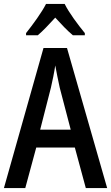

<svg xmlns="http://www.w3.org/2000/svg" viewBox="-20 -960 567 980"><path d="M310 -940H215C194 -898 148 -835 113 -791V-780H173C199 -802 230 -835 262 -870C294 -835 323 -804 352 -780H413V-791C378 -834 332 -895 310 -940ZM418 0H527L322 -715H202L0 0H109L165 -207H362ZM285 -512 341 -298H185L240 -513C248 -548 257 -591 262 -626C267 -595 278 -546 285 -512Z"/></svg>

Font: Noto Sans Myanmar UI Condensed Medium
Style: Regular
Weight: 500
Width: 3
Designer: Monotype Design Team
Foundry: Monotype Imaging Inc.
Version: Version 2.103